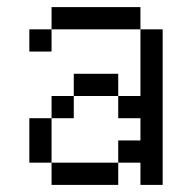

<svg xmlns="http://www.w3.org/2000/svg" viewBox="-20 -520 540 540"><path d="M62.5 -437.5H125V-375H62.5ZM62.5 -187.5H125V-62.5H62.5ZM125 -62.5H312.5V0H125ZM125 -250H187.5V-187.5H125ZM125 -500H375V-437.5H125ZM187.5 -312.5H312.5V-250H187.5ZM312.5 -125H375V-187.5H312.5V-250H375V-437.5H437.5V0H375V-62.5H312.5Z"/></svg>

Font: 寒蝉点阵体 16px
Style: Regular
Weight: 400
Designer: Designed by Warren2060
Foundry: ChillType
Version: Version 1.000